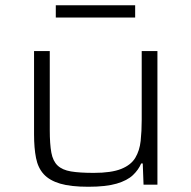

<svg xmlns="http://www.w3.org/2000/svg" viewBox="-20 -705 729 733"><path d="M317 8Q250 8 209.5 -4Q169 -16 147 -40Q125 -64 117.5 -102Q110 -140 110 -192V-510H170V-209Q170 -155 176 -122.5Q182 -90 200 -73Q218 -56 251 -50.5Q284 -45 338 -45Q405 -45 442.5 -60Q480 -75 496.5 -102.5Q513 -130 517 -167Q521 -204 521 -247V-510H581V0H528L525 -81H519Q509 -57 487.5 -36.5Q466 -16 425.5 -4Q385 8 317 8ZM193 -638V-685H496V-638Z"/></svg>

Font: Saira Expanded Light
Style: Regular
Weight: 300
Width: 7
Designer: Hector Gatti with collaboration of the Omnibus-Type team
Foundry: Omnibus-Type
Version: Version 1.101